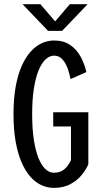

<svg xmlns="http://www.w3.org/2000/svg" viewBox="-20 -903 490 934"><path d="M409.7 -357V-104.4Q401.1 -82.3 380.1 -55.2Q359.1 -28.1 324.7 -8.6Q290.4 11 242 11Q209.9 11 180.6 -2.7Q151.2 -16.4 126.8 -44.4Q102.4 -72.5 84.1 -115.2Q65.9 -157.9 55.8 -216Q45.7 -274.1 45.7 -348Q45.7 -421.9 56 -479.9Q66.2 -537.9 84.9 -580.4Q103.5 -623 128.2 -650.8Q153 -678.6 182.2 -692.3Q211.4 -706 243 -706Q289.4 -706 321.1 -684.4Q352.8 -662.7 372 -627.6Q391.3 -592.5 400.1 -552.4L323.1 -518.3Q319.4 -539.6 310.4 -566.3Q301.4 -593.1 285.1 -612.7Q268.8 -632.3 243 -632.3Q221.4 -632.3 202.1 -614.6Q182.8 -597 168.1 -561.6Q153.4 -526.1 144.9 -472.8Q136.4 -419.4 136.4 -348Q136.4 -276.6 144.6 -223.1Q152.8 -169.6 167.2 -134.1Q181.6 -98.5 200.8 -80.6Q219.9 -62.7 242 -62.7Q267.3 -62.7 283.6 -73.1Q299.9 -83.4 309.9 -97.8Q319.8 -112.1 325.3 -123.7V-287.7H238.9V-357ZM406.3 -882.6 282.3 -753H213.6L89.6 -882.6H176.3L248.4 -798.9L319.6 -882.6Z"/></svg>

Font: League Mono Thin Condensed
Style: Regular
Weight: 100
Width: 1
Designer: Tyler Finck
Foundry: The League of Moveable Type / Tyler Finck
Version: Version 2.300;RELEASE